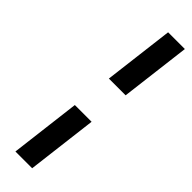

<svg xmlns="http://www.w3.org/2000/svg" viewBox="-261 -730 754 754"><g transform="rotate(45 116.0 -352.5)"><path d="M196 -437 232 -730H139L103 -437ZM82 -269 46 25H139L175 -269Z"/></g></svg>

Font: Bluebird
Style: LiNrwObl
Weight: 300
Designer: Jasper
Foundry: Cannot Into Space Fonts
Version: Version 0.98